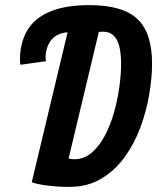

<svg xmlns="http://www.w3.org/2000/svg" viewBox="-20 -721 614 750"><path d="M251 9Q206 9 166.5 4Q127 -1 104 -9L244 -595Q200 -591 179 -563Q158 -535 158 -495Q158 -492 158.5 -489Q159 -486 160 -482L60 -468Q59 -472 58.5 -476Q58 -480 58 -487Q58 -555 87 -603Q116 -651 176 -676Q236 -701 329 -701Q459 -701 516.5 -647Q574 -593 574 -473Q574 -418 563 -352.5Q552 -287 528.5 -223.5Q505 -160 467 -107.5Q429 -55 375.5 -23Q322 9 251 9ZM270 -99Q308 -99 337.5 -124Q367 -149 389 -190Q411 -231 425 -280.5Q439 -330 446 -380Q453 -430 453 -472Q453 -508 446.5 -538Q440 -568 421 -584.5Q402 -601 366 -596L248 -102Q257 -99 270 -99Z"/></svg>

Font: Ubuntu Sans Mono
Style: Italic
Weight: 400
Italic angle: -13.5°
Monospace: yes
Designer: Dalton Maag Ltd
Foundry: Dalton Maag Ltd
Version: Version 1.006